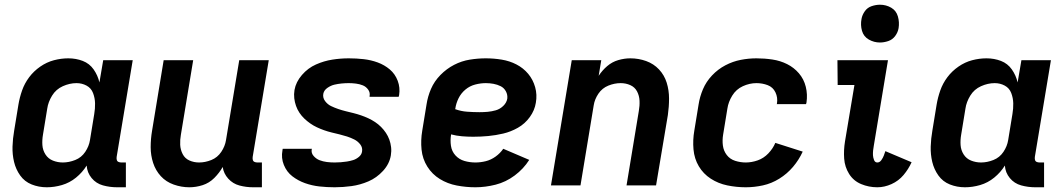

<svg xmlns="http://www.w3.org/2000/svg" viewBox="-20 -785 4504 813"><path d="M178 8Q210 8 242.5 -1.5Q275 -11 302 -33Q329 -55 347 -84Q349 -54 368 -31Q387 -8 416 0Q445 8 476 8H513V-97H494Q487 -97 481.5 -99.5Q476 -102 474.5 -108Q473 -114 474 -121L542 -530H417L401 -436Q394 -466 376.5 -491Q359 -516 330.5 -527Q302 -538 269 -538Q239 -538 208.5 -530Q178 -522 150.5 -503Q123 -484 103.5 -458Q84 -432 73.5 -402Q63 -372 58 -342L40 -232Q34 -198 33 -164.5Q32 -131 39.5 -99.5Q47 -68 65.5 -42Q84 -16 114 -4Q144 8 178 8ZM246 -97Q224 -97 204 -105Q184 -113 172.5 -131Q161 -149 159.5 -170.5Q158 -192 162 -215L180 -325Q184 -353 200.5 -380Q217 -407 246 -420Q275 -433 304 -433Q327 -433 346.5 -422.5Q366 -412 374 -391Q382 -370 382.5 -347.5Q383 -325 379 -302L361 -192Q357 -166 341 -142Q325 -118 298.5 -107.5Q272 -97 246 -97Z M782 8Q810 8 838 -1Q866 -10 887.5 -31.5Q909 -53 923 -78Q927 -50 946.5 -28.5Q966 -7 994 0.5Q1022 8 1052 8H1089V-97H1070Q1063 -97 1057.5 -99.5Q1052 -102 1050.5 -108Q1049 -114 1050 -121L1118 -530H993L937 -192Q933 -166 917 -142Q901 -118 875 -107.5Q849 -97 823 -97Q801 -97 782 -105.5Q763 -114 753.5 -132.5Q744 -151 743 -172Q742 -193 746 -215L798 -530H673L624 -232Q618 -197 618 -162Q618 -127 628.5 -95Q639 -63 661 -39Q683 -15 715.5 -3.5Q748 8 782 8Z M1397 8Q1432 8 1468.5 3Q1505 -2 1540 -17Q1575 -32 1602 -61.5Q1629 -91 1635 -127Q1638 -145 1636 -162Q1634 -179 1628.5 -194Q1623 -209 1614 -222.5Q1605 -236 1593.5 -247.5Q1582 -259 1568.5 -268Q1555 -277 1540 -284Q1525 -291 1509 -296.5Q1493 -302 1477 -306Q1461 -310 1444.5 -314Q1428 -318 1412 -323.5Q1396 -329 1381.5 -336Q1367 -343 1356.5 -357Q1346 -371 1349 -388Q1352 -403 1366.5 -413Q1381 -423 1396 -426.5Q1411 -430 1426.5 -431.5Q1442 -433 1457 -433Q1472 -433 1487.5 -431Q1503 -429 1516.5 -423.5Q1530 -418 1539 -405.5Q1548 -393 1545 -378V-375H1668Q1669 -379 1670 -382Q1675 -414 1664 -443Q1653 -472 1630.5 -491Q1608 -510 1579.5 -520.5Q1551 -531 1520 -534.5Q1489 -538 1457 -538Q1422 -538 1387 -532.5Q1352 -527 1318 -512Q1284 -497 1258.5 -467.5Q1233 -438 1227 -404Q1224 -386 1226 -369Q1228 -352 1233.5 -336.5Q1239 -321 1248 -307.5Q1257 -294 1268.5 -283Q1280 -272 1293.5 -262.5Q1307 -253 1322 -246Q1337 -239 1352.5 -233.5Q1368 -228 1384.5 -224Q1401 -220 1417.5 -216Q1434 -212 1449.5 -207Q1465 -202 1480 -194.5Q1495 -187 1505.5 -173.5Q1516 -160 1513 -143Q1511 -130 1499.5 -120.5Q1488 -111 1475 -107Q1462 -103 1449 -101Q1436 -99 1423 -98Q1410 -97 1397 -97Q1380 -97 1364 -99Q1348 -101 1333.5 -106.5Q1319 -112 1308 -124.5Q1297 -137 1300 -153Q1300 -154 1301 -155H1177Q1176 -152 1176 -148Q1170 -116 1182 -86.5Q1194 -57 1218 -38.5Q1242 -20 1271.5 -9.5Q1301 1 1332.5 4.5Q1364 8 1397 8Z M1993 8Q2035 8 2078.5 -3Q2122 -14 2159.5 -42Q2197 -70 2221 -108L2111 -155Q2098 -136 2078.5 -122Q2059 -108 2037 -102.5Q2015 -97 1993 -97Q1969 -97 1946.5 -103.5Q1924 -110 1908.5 -127Q1893 -144 1889.5 -167.5Q1886 -191 1890 -215V-216Q1912 -210 1936 -208Q1960 -206 1983 -206H1984Q2016 -206 2047.5 -209Q2079 -212 2111 -219.5Q2143 -227 2173 -244Q2203 -261 2223.5 -289.5Q2244 -318 2249 -350Q2255 -384 2246 -416Q2237 -448 2216.5 -472.5Q2196 -497 2167 -512Q2138 -527 2104.5 -532.5Q2071 -538 2037 -538Q2004 -538 1969.5 -532.5Q1935 -527 1903 -510.5Q1871 -494 1845 -467.5Q1819 -441 1805 -408.5Q1791 -376 1786 -342L1768 -232Q1761 -191 1765 -151.5Q1769 -112 1789.5 -79.5Q1810 -47 1842.5 -27Q1875 -7 1914 0.5Q1953 8 1993 8ZM2011 -310Q1984 -310 1957.5 -312Q1931 -314 1907 -323L1908 -325Q1911 -347 1921.5 -368.5Q1932 -390 1950.5 -405.5Q1969 -421 1992 -427Q2015 -433 2037 -433Q2054 -433 2070 -430Q2086 -427 2100 -420Q2114 -413 2122 -398.5Q2130 -384 2128 -367Q2125 -350 2111 -336.5Q2097 -323 2079.5 -318Q2062 -313 2045 -311.5Q2028 -310 2011 -310Z M2313 0H2438L2494 -339Q2498 -365 2514 -388.5Q2530 -412 2556 -422.5Q2582 -433 2608 -433Q2630 -433 2649 -424.5Q2668 -416 2677.5 -398Q2687 -380 2688 -358.5Q2689 -337 2685 -315L2633 0H2758L2808 -298Q2813 -333 2813 -368Q2813 -403 2803 -435Q2793 -467 2770.5 -491Q2748 -515 2716 -526.5Q2684 -538 2649 -538Q2624 -538 2598 -530.5Q2572 -523 2551 -505Q2530 -487 2515 -464L2526 -530H2401Z M3138 8Q3174 8 3210.5 0Q3247 -8 3280 -28.5Q3313 -49 3338 -78.5Q3363 -108 3379 -143L3263 -180Q3253 -156 3233.5 -135.5Q3214 -115 3188.5 -106Q3163 -97 3138 -97Q3115 -97 3093 -104Q3071 -111 3057.5 -128.5Q3044 -146 3041 -168.5Q3038 -191 3042 -215L3060 -325Q3064 -353 3080.5 -380Q3097 -407 3125.5 -420Q3154 -433 3183 -433Q3208 -433 3230.5 -424.5Q3253 -416 3263.5 -394Q3274 -372 3270 -347L3269 -344H3393Q3394 -347 3395 -351Q3400 -385 3392 -417.5Q3384 -450 3363 -474.5Q3342 -499 3313 -513.5Q3284 -528 3250.5 -533Q3217 -538 3183 -538Q3150 -538 3116.5 -531.5Q3083 -525 3051.5 -508.5Q3020 -492 2995 -465.5Q2970 -439 2956.5 -407Q2943 -375 2938 -342L2920 -232Q2913 -192 2916.5 -152.5Q2920 -113 2939 -81Q2958 -49 2989.5 -28.5Q3021 -8 3059.5 0Q3098 8 3138 8Z M3695 8Q3725 8 3755 -5.5Q3785 -19 3806 -44Q3827 -69 3840 -98L3729 -145Q3726 -136 3722.5 -126.5Q3719 -117 3712 -107Q3705 -97 3695 -97Q3685 -97 3681 -107.5Q3677 -118 3676.5 -127.5Q3676 -137 3677 -147.5Q3678 -158 3680 -168L3740 -530H3526L3527 -425H3598L3558 -186Q3552 -149 3554.5 -113.5Q3557 -78 3575.5 -48.5Q3594 -19 3626.5 -5.5Q3659 8 3695 8ZM3706 -605Q3723 -605 3741 -611Q3759 -617 3770.5 -632.5Q3782 -648 3785 -666Q3789 -691 3782 -715.5Q3775 -740 3753.5 -752.5Q3732 -765 3706 -765Q3689 -765 3671 -759Q3653 -753 3642 -737.5Q3631 -722 3628 -705Q3623 -679 3630 -654.5Q3637 -630 3659 -617.5Q3681 -605 3706 -605Z M4066 8Q4098 8 4130.5 -1.5Q4163 -11 4190 -33Q4217 -55 4235 -84Q4237 -54 4256 -31Q4275 -8 4304 0Q4333 8 4364 8H4401V-97H4382Q4375 -97 4369.5 -99.5Q4364 -102 4362.5 -108Q4361 -114 4362 -121L4430 -530H4305L4289 -436Q4282 -466 4264.5 -491Q4247 -516 4218.5 -527Q4190 -538 4157 -538Q4127 -538 4096.5 -530Q4066 -522 4038.5 -503Q4011 -484 3991.5 -458Q3972 -432 3961.5 -402Q3951 -372 3946 -342L3928 -232Q3922 -198 3921 -164.5Q3920 -131 3927.5 -99.5Q3935 -68 3953.5 -42Q3972 -16 4002 -4Q4032 8 4066 8ZM4134 -97Q4112 -97 4092 -105Q4072 -113 4060.5 -131Q4049 -149 4047.5 -170.5Q4046 -192 4050 -215L4068 -325Q4072 -353 4088.5 -380Q4105 -407 4134 -420Q4163 -433 4192 -433Q4215 -433 4234.5 -422.5Q4254 -412 4262 -391Q4270 -370 4270.5 -347.5Q4271 -325 4267 -302L4249 -192Q4245 -166 4229 -142Q4213 -118 4186.5 -107.5Q4160 -97 4134 -97Z"/></svg>

Font: Iosevka Sparkle
Style: Bold Italic
Weight: 700
Italic angle: -9°
Designer: Belleve Invis
Foundry: Belleve Invis
Version: Version 4.5.0; ttfautohint (v1.8.3)